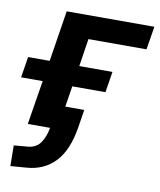

<svg xmlns="http://www.w3.org/2000/svg" viewBox="-82 -551 665 798"><g transform="rotate(10 250.5 -152.0)"><path d="M16 185 15 98 73 93Q108 90 126 65Q144 40 151 0H57L87 -186H-4L10 -274H101L135 -489H505L489 -391H244L226 -274H366L352 -186H212L198 -98H278L266 -22Q250 77 203 126Q156 175 82 180Z"/></g></svg>

Font: Nunito Sans 12pt ExtraLight
Style: Italic
Weight: 200
Italic angle: -9°
Designer: Vernon Adams
Foundry: Vernon Adams
Version: Version 3.101;gftools[0.9.27]